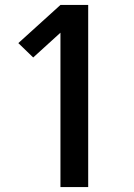

<svg xmlns="http://www.w3.org/2000/svg" viewBox="-20 -755 540 775"><path d="M224 0V-623L114 -523L54 -581L224 -735H336V0Z"/></svg>

Font: Iosevka
Style: Bold
Weight: 700
Monospace: yes
Designer: Belleve Invis
Foundry: Belleve Invis
Version: Version 32.5.0; ttfautohint (v1.8.4)